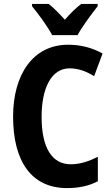

<svg xmlns="http://www.w3.org/2000/svg" viewBox="-20 -953 571 983"><path d="M247 -773H377C400 -816 449 -882 480 -921V-933H396C367 -911 343 -887 312 -852C282 -885 255 -913 229 -933H144V-921C176 -883 226 -814 247 -773ZM336 -603C383 -603 423 -587 462 -563L505 -679C450 -710 390 -724 329 -724C148 -724 47 -570 47 -356C47 -126 142 10 323 10C383 10 435 -1 481 -25V-150C436 -128 392 -112 342 -112C245 -112 193 -198 193 -355C193 -502 243 -603 336 -603Z"/></svg>

Font: Noto Sans Lao UI Cond
Style: Bold
Weight: 700
Width: 3
Designer: Monotype Design Team
Foundry: Monotype Imaging Inc.
Version: Version 2.000